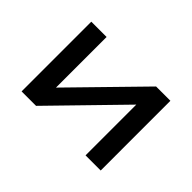

<svg xmlns="http://www.w3.org/2000/svg" viewBox="-88 -733 968 968"><g transform="rotate(45 396.0 -248.5)"><path d="M114 0V-497H223V-129H216L576 -497H678V0H570V-369H577L217 0Z"/></g></svg>

Font: Nunito Sans 7pt Expanded Medium
Style: Regular
Weight: 500
Width: 7
Designer: Vernon Adams
Foundry: Vernon Adams
Version: Version 3.101;gftools[0.9.27]